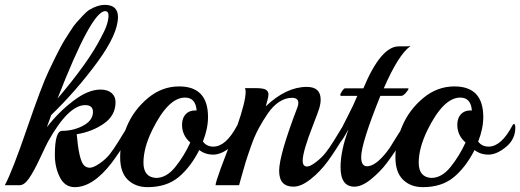

<svg xmlns="http://www.w3.org/2000/svg" viewBox="-49 -763 2143 791"><path d="M482 -199Q447 -140 411 -92Q334 8 259 8Q218 8 197.5 -33Q177 -74 177 -124Q177 -224 207 -224Q254 -224 294 -245.5Q334 -267 334 -302Q334 -330 302 -330Q233 -330 149 -180Q141 -165 115.5 -110.5Q90 -56 70.5 -28Q51 0 32 0H-29Q2 -58 62.5 -234.5Q123 -411 152 -471Q153 -473 164.5 -497Q176 -521 180.5 -530Q185 -539 198 -564Q211 -589 219 -601Q227 -613 241 -635.5Q255 -658 266 -670Q277 -682 292 -698.5Q307 -715 320 -723Q354 -743 382 -743Q437 -743 437 -693Q437 -623 352.5 -507.5Q268 -392 162 -289L144 -239Q192 -301 253 -347.5Q314 -394 365 -394Q394 -394 410.5 -380Q427 -366 427 -342Q427 -287 378.5 -253.5Q330 -220 267 -210Q276 -106 296 -83Q306 -72 321 -72Q336 -72 362 -90Q388 -108 404.5 -129.5Q421 -151 439.5 -181Q458 -211 471.5 -233Q485 -255 487 -255Q493 -255 493 -235.5Q493 -216 482 -199ZM384 -717Q328 -717 188 -357Q316 -507 368 -610Q398 -664 398 -699Q398 -717 384 -717Z M928 -246Q931 -252 934 -252Q940 -252 940 -237Q940 -189 901.5 -157.5Q863 -126 829.5 -126Q796 -126 772 -145Q736 -74 686.5 -33Q637 8 559 8Q509 8 477.5 -22.5Q446 -53 446 -115.5Q446 -178 474.5 -244.5Q503 -311 560.5 -359Q618 -407 689 -407Q808 -407 808 -281Q808 -233 787 -180Q802 -159 830 -159Q882 -159 928 -246ZM761 -308Q757 -361 713 -361Q644 -361 578 -227Q542 -153 542 -93Q542 -33 594 -30Q637 -30 673.5 -75.5Q710 -121 735 -176Q701 -205 701 -249Q701 -276 715.5 -292Q730 -308 755 -308Z M1368 -201Q1331 -139 1300.5 -97.5Q1270 -56 1231 -25Q1192 6 1160 6Q1101 6 1101 -59Q1101 -124 1176 -320Q1180 -329 1180 -339Q1180 -360 1153.5 -360Q1127 -360 1101.5 -343.5Q1076 -327 1055 -296.5Q1034 -266 1017 -234.5Q1000 -203 985.5 -162Q971 -121 962.5 -93.5Q954 -66 945.5 -34.5Q937 -3 936 0H839Q839 -21 927 -241Q963 -344 963 -385Q963 -395 960 -400H1002Q1037 -400 1047 -393Q1057 -386 1057 -374Q1057 -362 1046 -325Q1130 -405 1215 -405Q1272 -405 1272 -353Q1272 -336 1267 -319Q1262 -302 1242 -251Q1198 -139 1198 -101Q1198 -77 1216 -77Q1229 -77 1252.5 -95Q1276 -113 1291.5 -132.5Q1307 -152 1325.5 -181.5Q1344 -211 1357 -233Q1370 -255 1372 -255Q1378 -255 1378 -236.5Q1378 -218 1368 -201Z M1642 -573Q1593 -539 1532 -399H1633L1634 -398Q1634 -393 1623 -380.5Q1612 -368 1604 -368H1518Q1439 -172 1439 -116Q1439 -78 1463 -78Q1498 -78 1545 -138Q1556 -151 1574 -182Q1620 -256 1622 -256Q1628 -256 1628 -240Q1627 -202 1545 -92Q1518 -56 1480 -25Q1442 6 1411 6Q1354 6 1354 -74Q1354 -141 1386 -228V-229Q1367 -194 1353.5 -177Q1340 -160 1338 -160Q1334 -160 1334 -172.5Q1334 -185 1347.5 -213Q1361 -241 1384.5 -286Q1408 -331 1423 -368H1356Q1353 -368 1353 -372.5Q1353 -377 1360.5 -388Q1368 -399 1372 -399H1448Q1520 -572 1594 -572Q1637 -572 1642 -573Z M2062 -246Q2065 -252 2068 -252Q2074 -252 2074 -237Q2074 -189 2035.5 -157.5Q1997 -126 1963.5 -126Q1930 -126 1906 -145Q1870 -74 1820.5 -33Q1771 8 1693 8Q1643 8 1611.5 -22.5Q1580 -53 1580 -115.5Q1580 -178 1608.5 -244.5Q1637 -311 1694.5 -359Q1752 -407 1823 -407Q1942 -407 1942 -281Q1942 -233 1921 -180Q1936 -159 1964 -159Q2016 -159 2062 -246ZM1895 -308Q1891 -361 1847 -361Q1778 -361 1712 -227Q1676 -153 1676 -93Q1676 -33 1728 -30Q1771 -30 1807.5 -75.5Q1844 -121 1869 -176Q1835 -205 1835 -249Q1835 -276 1849.5 -292Q1864 -308 1889 -308Z"/></svg>

Font: Playball
Style: Regular
Weight: 400
Designer: Robert E. Leuschke
Foundry: Robert E. Leuschke
Version: Version 1.001